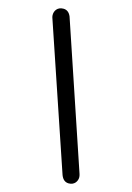

<svg xmlns="http://www.w3.org/2000/svg" viewBox="-135 -787 718 1046"><g transform="rotate(15 224.0 -264.0)"><path d="M318 157C327 180 341 192 362 192C395 192 409 166 409 146C409 141 408 134 406 128L131 -688C122 -709 108 -720 88 -720C53 -720 40 -693 40 -674C40 -669 40 -663 42 -658Z"/></g></svg>

Font: Dongle
Style: Bold
Weight: 700
Designer: Yanghee Ryu
Foundry: Yanghee Ryu
Version: Version 2.000